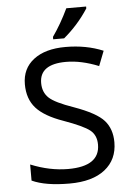

<svg xmlns="http://www.w3.org/2000/svg" viewBox="-62 -977 723 1033"><g transform="rotate(-5 300.0 -460.5)"><path d="M68.8 -23.9V-110.8Q171.9 -68.8 271 -68.8Q441.9 -68.8 441.9 -186Q441.9 -236.8 407.5 -264.2Q373 -291.5 268.1 -329.1Q166.5 -364.7 122.3 -414.3Q78.1 -463.9 78.1 -543Q78.1 -627.9 140.9 -676Q203.6 -724.1 313 -724.1Q424.8 -724.1 516.1 -686L484.9 -606Q390.6 -644 309.1 -644Q166 -644 166 -542Q166 -492.2 198 -461.9Q230 -431.6 330.1 -397Q450.2 -354 490.5 -308.3Q530.8 -262.7 530.8 -190.9Q530.8 -97.2 463.1 -43.7Q395.5 9.8 271 9.8Q141.6 9.8 68.8 -23.9ZM251 -784.2Q296.9 -849.1 335.9 -931.2H442.9V-920.9Q388.2 -836.4 310.1 -771H251Z"/></g></svg>

Font: WenQuanYi Micro Hei Mono
Style: Regular
Weight: 400
Foundry: Ascender Corporation
Version: Version 0.2.0-beta